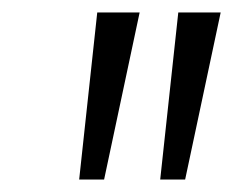

<svg xmlns="http://www.w3.org/2000/svg" viewBox="-20 -725 374 308"><path d="M107 -437 136 -705H204L147 -437ZM237 -437 266 -705H334L277 -437Z"/></svg>

Font: Nunito Sans 10pt Condensed Light
Style: Italic
Weight: 300
Width: 3
Italic angle: -9°
Designer: Vernon Adams
Foundry: Vernon Adams
Version: Version 3.101;gftools[0.9.27]